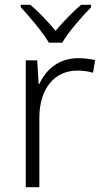

<svg xmlns="http://www.w3.org/2000/svg" viewBox="-20 -785 434 805"><path d="M185 -606H241C265 -649 324 -716 362 -755V-765H320C284 -735 245 -693 213 -656C182 -693 143 -735 107 -765H67V-755C103 -716 160 -649 185 -606ZM307 -541C227 -541 172 -493 145 -433H142L136 -532H88V0H145V-292C145 -411 207 -489 304 -489C328 -489 349 -486 370 -480L379 -533C358 -538 333 -541 307 -541Z"/></svg>

Font: Noto Sans Malayalam Light
Style: Regular
Weight: 300
Designer: Jelle Bosma - Monotype Design Team
Foundry: Monotype Imaging Inc.
Version: Version 2.104